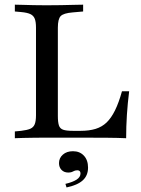

<svg xmlns="http://www.w3.org/2000/svg" viewBox="-20 -591 601 821"><path d="M171 -2.4Q147.6 -2.4 123.8 -2Q100 -1.6 79 -1.2Q58.1 -0.8 43.5 0V-29L70.2 -31.5Q96.8 -34.7 110.1 -40.7Q123.4 -46.8 128.6 -60.1Q133.9 -73.4 133.9 -98.4V-369.4H227.4V-95.2Q227.4 -68.5 231.9 -54.8Q236.3 -41.1 250 -36.3Q263.7 -31.5 292.7 -31.5H324.2Q361.3 -31.5 388.7 -39.9Q416.1 -48.4 435.9 -67.3Q455.6 -86.3 471.8 -119Q487.9 -151.6 501.6 -200.8H532.3Q525.8 -149.2 522.6 -99.6Q519.4 -50 519.4 0Q484.7 -1.6 436.7 -2Q388.7 -2.4 320.2 -2.4H179.8ZM171 -568.5H180.6H186.3Q213.7 -568.5 241.1 -569Q268.5 -569.4 293.1 -570.2Q317.7 -571 335.5 -571V-541.9L290.3 -537.9Q251.6 -534.7 239.5 -522.2Q227.4 -509.7 227.4 -472.6V-369.4H133.9V-472.6Q133.9 -497.6 128.6 -510.9Q123.4 -524.2 110.1 -530.6Q96.8 -537.1 70.2 -539.5L43.5 -541.9V-571Q58.1 -571 79 -570.2Q100 -569.4 123.8 -569Q147.6 -568.5 171 -568.5ZM264.5 210.5 259.7 195.2Q291.1 187.9 307.7 177Q324.2 166.1 324.2 150.8Q324.2 137.1 310.5 137.1Q300.8 137.1 292.7 141.9Q284.7 146.8 271.8 146.8Q254 146.8 243.1 135.5Q232.3 124.2 232.3 106.5Q232.3 84.7 248.8 70.2Q265.3 55.6 291.9 55.6Q321 55.6 338.7 74.6Q356.5 93.5 356.5 125.8Q356.5 159.7 333.9 180.2Q311.3 200.8 264.5 210.5Z"/></svg>

Font: Playfair 5pt SemiExpanded Light Medium
Style: Regular
Weight: 500
Version: Version 2.203